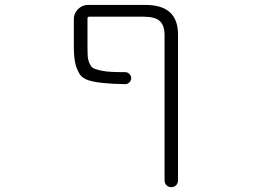

<svg xmlns="http://www.w3.org/2000/svg" viewBox="-20 -565 1040 781"><path d="M649.4 -420.9Q649.4 -461.9 629.9 -479.5Q610.4 -497.1 564.5 -497.1H342.8Q335.9 -497.1 335.9 -490.2V-380.9Q335.9 -350.6 336.9 -335.9Q337.9 -321.3 344.2 -307.1Q350.6 -293 358.9 -288.1Q367.2 -283.2 388.7 -278.3Q410.2 -273.4 436.5 -272.5Q456.1 -271.5 489.3 -271.5Q499 -271.5 506.3 -264.2Q513.7 -256.8 513.7 -247.1Q513.7 -237.3 506.3 -230Q499 -222.7 489.3 -222.7Q438.5 -223.6 409.2 -226.6Q372.1 -229.5 343.8 -237.3Q315.4 -245.1 303.2 -265.1Q291 -285.2 285.6 -310.5Q280.3 -335.9 280.3 -379.9V-487.3Q280.3 -510.7 297.4 -527.8Q314.5 -544.9 337.9 -544.9H572.3Q704.1 -544.9 704.1 -424.8V168.9Q704.1 180.7 696.3 188.5Q688.5 196.3 676.8 196.3Q665 196.3 657.2 188.5Q649.4 180.7 649.4 168.9Z"/></svg>

Font: Rounded Mgen+ 1mn light
Style: Regular
Weight: 200
Designer: [Source Han Sans]
Ryoko NISHIZUKA  (kana & ideographs); Paul D. Hunt (Latin, Greek & Cyrillic); Wenlong ZHANG  (bopomofo
Version: Version 1.059.20150602